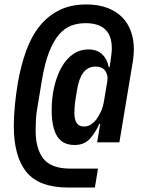

<svg xmlns="http://www.w3.org/2000/svg" viewBox="-20 -730 640 862"><path d="M406 112H287Q155 112 98.5 42Q42 -28 42 -164Q42 -209 47 -259.5Q52 -310 60 -358Q74 -437 97.5 -502Q121 -567 158 -613Q195 -659 246.5 -684.5Q298 -710 367 -710Q421 -710 461 -695Q501 -680 527.5 -653.5Q554 -627 567.5 -590Q581 -553 581 -509Q581 -498 580 -485Q579 -472 577 -458L516 -91H416L430 -174H426Q408 -133 382.5 -106Q357 -79 315 -79Q261 -79 236.5 -118.5Q212 -158 212 -236Q212 -291 223.5 -340.5Q235 -390 256 -427.5Q277 -465 307.5 -486.5Q338 -508 377 -508Q416 -508 439 -486Q462 -464 468 -429H472L477 -462Q479 -476 480.5 -489Q482 -502 482 -513Q482 -626 364 -626Q330 -626 300 -615Q270 -604 245 -575Q220 -546 200.5 -496.5Q181 -447 168 -369L146 -236Q142 -213 141 -186Q140 -159 140 -144Q140 -62 175 -17.5Q210 27 296 27H420ZM357 -162Q375 -162 389 -171.5Q403 -181 413 -194Q421 -205 431.5 -226Q442 -247 447 -277L462 -367Q466 -390 453.5 -410.5Q441 -431 408 -431Q343 -431 326 -327L319 -284Q316 -265 315 -247.5Q314 -230 314 -222Q314 -162 357 -162Z"/></svg>

Font: IBM Plex Mono SemiBold
Style: Italic
Weight: 600
Italic angle: -9°
Monospace: yes
Designer: Mike Abbink, Paul van der Laan, Pieter van Rosmalen
Foundry: Bold Monday
Version: Version 2.3